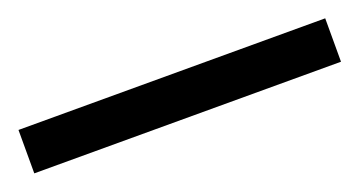

<svg xmlns="http://www.w3.org/2000/svg" viewBox="-25 -11 498 266"><g transform="rotate(-20 224.0 122.0)"><path d="M450.2 153.8H-2V89.8H450.2Z"/></g></svg>

Font: HunimalSansv1.5
Style: Regular
Weight: 400
Foundry: Ascender Corporation
Version: Version 1.10